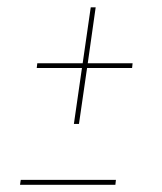

<svg xmlns="http://www.w3.org/2000/svg" viewBox="-20 -513 450 533"><path d="M245.6 -492.7 223.6 -337.4H348.1L346.7 -324.2H221.7L199.2 -168.9H185.1L207.5 -324.2H82L83.5 -337.4H209.5L231.9 -492.7ZM35.6 0 37.6 -13.7H301.8L300.3 0Z"/></svg>

Font: Fira Sans Compressed Hair
Style: Italic
Weight: 100
Width: 3
Italic angle: -8°
Designer: Carrois Corporate & Edenspiekermann AG
Foundry: Carrois Corporate GbR & Edenspiekermann AG
Version: Version 4.203;PS 004.203;hotconv 1.0.88;makeotf.lib2.5.64775